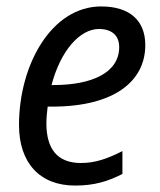

<svg xmlns="http://www.w3.org/2000/svg" viewBox="-20 -566 496 596"><path d="M213 10C273 10 315 -3 360 -26V-97C313 -73 275 -60 231 -60C158 -60 124 -104 124 -183C124 -200 126 -219 128 -235H141C338 -235 431 -316 431 -426C431 -502 383 -546 294 -546C140 -546 39 -365 39 -178C39 -61 103 10 213 10ZM146 -302H140C168 -409 228 -476 287 -476C330 -476 350 -453 350 -420C350 -340 265 -302 146 -302Z"/></svg>

Font: Noto Sans SemiCondensed
Style: Italic
Weight: 400
Width: 4
Italic angle: -12°
Designer: Monotype Design Team
Foundry: Monotype Imaging Inc.
Version: Version 2.013